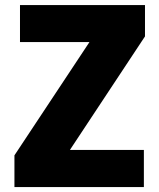

<svg xmlns="http://www.w3.org/2000/svg" viewBox="-20 -758 646 778"><path d="M264 -150.5H563V0H38.5V-128.5L342.5 -587.5H61V-737.5H567.5V-610.5L264 -151.5Z"/></svg>

Font: Epilogue Black
Style: Regular
Weight: 900
Designer: Tyler Finck
Foundry: Etcetera Type Co
Version: Version 2.111; ttfautohint (v1.8.3)